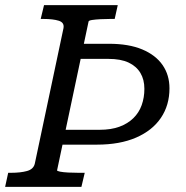

<svg xmlns="http://www.w3.org/2000/svg" viewBox="-39 -730 726 750"><path d="M307 -646 184 -65Q183 -62 195.5 -59.5Q208 -57 228 -56Q248 -55 268 -55H292L279 0H-19L-7 -55H4Q41 -55 66.5 -62Q92 -69 97 -91L209 -620Q213 -642 190.5 -649Q168 -656 131 -656H120L133 -710H421L409 -656H391Q373 -656 353.5 -655Q334 -654 321 -652Q308 -650 307 -646ZM160 -165 172 -223H350Q395 -223 427.5 -235Q460 -247 482 -268.5Q504 -290 514.5 -319.5Q525 -349 525 -383Q525 -419 509.5 -445Q494 -471 463.5 -485.5Q433 -500 384 -500H239L237 -559H387Q464 -559 516.5 -537Q569 -515 596 -476Q623 -437 623 -385Q623 -319 589.5 -269.5Q556 -220 492.5 -192.5Q429 -165 340 -165Z"/></svg>

Font: Roboto Serif
Style: Italic
Weight: 400
Italic angle: -10°
Designer: Greg Gazdowicz
Foundry: Commercial Type
Version: Version 1.008